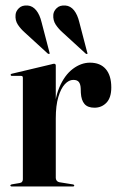

<svg xmlns="http://www.w3.org/2000/svg" viewBox="-20 -677 430 697"><path d="M176.5 -250Q176.5 -315.5 195.5 -360Q214.5 -404.5 244.5 -427Q274.5 -449.5 306.5 -449.5Q344 -449.5 364 -426.2Q384 -403 384 -359.5Q384 -322.5 366.5 -304.2Q349 -286 323 -286Q298.5 -286 286.8 -299.5Q275 -313 273.5 -340L273 -355.5Q272.5 -371 266.5 -379Q260.5 -387 246 -387Q230 -387 215.5 -371.5Q201 -356 191.8 -325Q182.5 -294 182.5 -247ZM182.5 -439V-273.5V-31Q182.5 -25.5 186 -21Q189.5 -16.5 195.5 -15.5L245 -7.5Q247.5 -7 248.5 -6Q249.5 -5 249.5 -3.5Q249.5 -2 248.2 -1Q247 0 244.5 0H23Q20.5 0 19 -1.2Q17.5 -2.5 17.5 -3.5Q17.5 -5 19.2 -6.2Q21 -7.5 24 -8L51 -12.5Q57.5 -13.5 60.2 -17.2Q63 -21 63 -26V-394Q63 -397.5 61.8 -399.5Q60.5 -401.5 56.5 -401.5H22.5Q21 -401.5 19.8 -402.8Q18.5 -404 18.5 -405Q18.5 -406.5 19.8 -407.8Q21 -409 23.5 -409.5L166.5 -443.5Q170.5 -445 172.8 -445.2Q175 -445.5 177 -445.5Q180 -445.5 181.2 -443.5Q182.5 -441.5 182.5 -439ZM131 -596 159.5 -487Q160 -485.5 160.2 -484Q160.5 -482.5 159.5 -481.5Q158.5 -481 156.8 -481.2Q155 -481.5 153.5 -482.5L71 -558Q55.5 -571.5 45 -587.2Q34.5 -603 36.5 -623.5Q37.5 -636.5 48.8 -647.5Q60 -658.5 80.5 -657Q98.5 -655.5 111.5 -639.5Q124.5 -623.5 131 -596ZM268 -596 296.5 -487Q297.5 -485 297.8 -483.8Q298 -482.5 296.5 -481.5Q295.5 -480.5 294 -481Q292.5 -481.5 291 -482.5L208.5 -558Q193 -571.5 182.5 -587.2Q172 -603 173.5 -623.5Q174.5 -636.5 185.8 -647.5Q197 -658.5 217.5 -657Q236 -655.5 248.8 -639.5Q261.5 -623.5 268 -596Z"/></svg>

Font: Fraunces 120pt SemiBold
Style: Regular
Weight: 600
Version: Version 1.000;[b76b70a41]